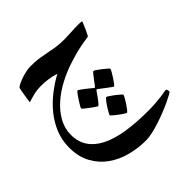

<svg xmlns="http://www.w3.org/2000/svg" viewBox="-167 -384 894 894"><g transform="rotate(-45 279.5 62.5)"><path d="M536.6 289.6Q536.6 292 524.2 299.1Q511.7 306.2 491.7 315.7Q471.7 325.2 446 335.4Q420.4 345.7 393.8 354.5Q367.2 363.3 342 368.9Q316.9 374.5 297.9 374.5Q247.1 374.5 197.5 361.6Q147.9 348.6 108.6 320.8Q69.3 293 45.2 249.3Q21 205.6 21 144.5Q21 96.2 38.3 54Q55.7 11.7 84.5 -23.7Q113.3 -59.1 149.9 -87.6Q186.5 -116.2 225.6 -137.2Q199.2 -145.5 176.5 -148.4Q153.8 -151.4 135.3 -151.4Q104.5 -151.4 80.6 -145.3Q56.6 -139.2 41 -133.8Q41 -135.7 42.7 -147.2Q44.4 -158.7 46.6 -172.6Q48.8 -186.5 51 -198.7Q53.2 -210.9 54.2 -213.9Q54.7 -217.8 66.2 -224.1Q77.6 -230.5 93.8 -236.3Q109.9 -242.2 128.2 -246.3Q146.5 -250.5 161.6 -250.5Q195.3 -250.5 218.5 -246.8Q241.7 -243.2 262.9 -238.8Q284.2 -234.4 307.4 -230.7Q330.6 -227.1 364.7 -227.1Q381.3 -227.1 407.2 -228.8Q433.1 -230.5 460.9 -230.5Q469.2 -230.5 474.6 -229.7Q480 -229 480 -228Q480 -226.6 475.3 -215.6Q470.7 -204.6 465.1 -192.1Q459.5 -179.7 454.3 -169.4Q449.2 -159.2 448.2 -159.2Q420.9 -155.3 400.6 -151.4Q380.4 -147.5 364.7 -143.3Q349.1 -139.2 336.2 -135.3Q323.2 -131.3 310.5 -127.4Q264.2 -112.8 220.7 -89.8Q177.2 -66.9 143.6 -36.9Q109.9 -6.8 89.4 29.8Q68.8 66.4 68.8 108.4Q68.8 154.8 91.1 188Q113.3 221.2 155.8 242.7Q198.2 264.2 260.3 274.2Q322.3 284.2 401.9 284.2Q428.2 284.2 450.7 282.5Q473.1 280.8 490.2 278.6Q507.3 276.4 517.8 274.4Q528.3 272.5 531.2 272.5Q531.7 272.5 532.7 274.9Q533.7 277.3 534.7 280.5Q535.6 283.7 536.1 286.4Q536.6 289.1 536.6 289.6ZM353 -27.8Q356 -27.8 366.2 -21Q376.5 -14.2 387.7 -5.4Q398.9 3.4 407.7 11.2Q416.5 19 416.5 21Q416.5 23.9 410.2 35.2Q403.8 46.4 395.8 58.8Q387.7 71.3 380.1 81.3Q372.6 91.3 370.1 91.3Q368.2 91.3 358.6 84.2Q349.1 77.1 337.9 68.8L308.6 46.4Q305.2 43.9 302.2 43.9Q300.8 43.9 298.3 47.9Q287.1 63.5 278.3 76.2Q270.5 86.9 263.2 95.5Q255.9 104 253.4 104Q252.4 104 247.3 100.8Q242.2 97.7 234.9 92.5Q227.5 87.4 219.7 81.5Q211.9 75.7 205.1 70.3Q198.2 64.9 193.8 60.8Q189.5 56.6 189.5 55.2Q189.5 53.2 192.6 47.4Q195.8 41.5 200.7 33.4Q205.6 25.4 211.2 16.6Q216.8 7.8 222.2 0.7Q227.5 -6.3 231.4 -11.2Q235.4 -16.1 236.3 -16.1Q239.7 -16.1 249.5 -9Q259.3 -2 270 6.3Q282.7 16.1 296.9 28.3Q299.8 31.7 302.2 31.7Q304.7 31.7 308.6 26.9Q319.8 11.7 329.1 -0.5Q336.9 -10.7 344 -19.3Q351.1 -27.8 353 -27.8ZM374 149.4Q374 152.3 367.7 163.8Q361.3 175.3 353 188Q344.7 200.7 336.7 210.7Q328.6 220.7 325.7 220.7Q324.7 220.7 319.3 217.5Q314 214.4 306.9 209.5Q299.8 204.6 291.7 198.5Q283.7 192.4 276.9 187Q270 181.6 265.6 177.2Q261.2 172.9 261.2 171.4Q261.2 169.4 264.4 163.6Q267.6 157.7 272.2 149.7Q276.9 141.6 282.7 132.8Q288.6 124 293.9 116.9Q299.3 109.9 303.5 105Q307.6 100.1 309.1 100.1Q312 100.1 322.5 106.9Q333 113.8 344.5 122.6Q356 131.3 365 139.4Q374 147.5 374 149.4Z"/></g></svg>

Font: Scheherazade
Style: Bold
Weight: 700
Version: Version 2.100 (build 932/914)